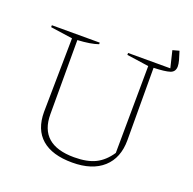

<svg xmlns="http://www.w3.org/2000/svg" viewBox="-132 -883 1031 1025"><g transform="rotate(20 383.5 -370.5)"><path d="M717 -749Q726 -722 731.5 -701.5Q737 -681 737 -667Q737 -636 709.5 -627Q682 -618 618 -616L619 -205Q619 -104 557 -48Q495 8 382 8Q268 8 208.5 -43.5Q149 -95 149 -195L155 -615L30 -633V-644H302V-635Q260 -620 185 -616V-195Q185 -22 382 -22Q456 -22 502.5 -45Q549 -68 584 -120L588 -615L463 -633V-644H703L680 -739Z"/></g></svg>

Font: Piazzolla SC Thin
Style: Regular
Weight: 100
Designer: Juan Pablo del Peral
Foundry: Huerta Tipografica
Version: Version 1.330